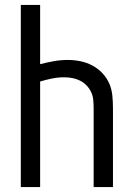

<svg xmlns="http://www.w3.org/2000/svg" viewBox="-20 -755 540 775"><path d="M64 0V-735H142V-496Q169 -503 197 -508Q225 -513 253 -513Q279 -513 304 -508Q329 -503 352 -491Q375 -479 393 -460Q411 -441 421 -418Q431 -395 433.5 -369Q436 -343 436 -318V0H358V-318Q358 -334 356.5 -351Q355 -368 348 -383Q341 -398 329.5 -410Q318 -422 303 -429.5Q288 -437 271.5 -440Q255 -443 239 -443Q214 -443 189.5 -438Q165 -433 142 -426V0Z"/></svg>

Font: Iosevka Term SS14
Style: Regular
Weight: 400
Monospace: yes
Designer: Belleve Invis
Foundry: Belleve Invis
Version: Version 24.1.1; ttfautohint (v1.8.4)